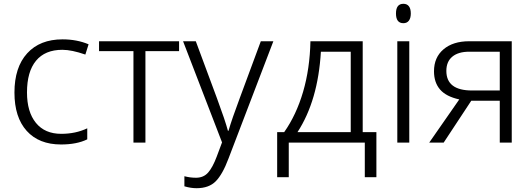

<svg xmlns="http://www.w3.org/2000/svg" viewBox="-20 -750 2800 1010"><path d="M56 -263Q56 -396 123 -469.5Q190 -543 309 -543Q384 -543 446 -517L429 -463Q357 -488 308 -488Q217 -488 169.5 -430.5Q122 -373 122 -264Q122 -161 169 -103.5Q216 -46 302 -46Q378 -46 439 -75V-17Q384 10 301 10Q185 10 120.5 -61.5Q56 -133 56 -263Z M682 -481H501V-533H922V-481H745V0H682Z M950 230V177Q980 185 1011 185Q1051 185 1075 157.5Q1099 130 1120 74L1148 -1L943 -533H1010L1121 -234Q1165 -115 1179 -62H1182Q1200 -124 1242 -236L1352 -533H1418L1182 84Q1151 167 1115 203.5Q1079 240 1014 240Q983 240 950 230Z M1438 -55H1475Q1539 -146 1574.5 -267.5Q1610 -389 1613 -533H1888V-55H1960V182H1899V0H1499V182H1438ZM1825 -55V-478H1668Q1653 -221 1545 -55Z M2063 -679Q2063 -730 2102 -730Q2121 -730 2131 -717Q2141 -704 2141 -679Q2141 -655 2131 -641.5Q2121 -628 2102 -628Q2063 -628 2063 -679ZM2070 -533H2133V0H2070Z M2396 -227Q2327 -242 2295 -279Q2263 -316 2263 -375Q2263 -448 2313 -490.5Q2363 -533 2448 -533H2672V0H2609V-220H2459L2314 0H2238ZM2609 -274V-478H2448Q2391 -478 2359.5 -452Q2328 -426 2328 -377Q2328 -274 2463 -274Z"/></svg>

Font: OpenSansMMV
Style: Light
Weight: 300
Foundry: Ascender Corporation
Version: Version 4.001